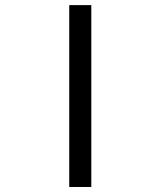

<svg xmlns="http://www.w3.org/2000/svg" viewBox="-20 -745 640 765"><path d="M255.9 0V-724.6H343.8V0Z"/></svg>

Font: Liberation Mono
Style: Italic
Weight: 400
Italic angle: -12°
Monospace: yes
Designer: Steve Matteson
Foundry: Ascender Corporation
Version: Version 2.1.5